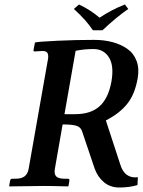

<svg xmlns="http://www.w3.org/2000/svg" viewBox="-20 -832 638 858"><path d="M478 -467.8Q490.2 -538.6 466.8 -575.7Q443.4 -612.8 397.9 -612.8Q356 -612.8 317.9 -605L268.1 -321.8H315.9Q385.7 -321.8 425 -357.2Q464.4 -392.6 478 -467.8ZM595.2 -481.9Q582.5 -409.7 547.9 -367.2Q513.7 -324.7 453.1 -293.9L517.1 -98.1Q536.6 -32.7 596.2 -40L594.2 -4.9Q557.6 5.9 513.2 5.9Q472.7 5.9 444.6 -17.6Q416.5 -41 402.8 -79.1L346.2 -247.1Q339.8 -264.6 320.3 -270.3Q300.8 -275.9 259.8 -275.9L225.1 -77.1Q221.2 -53.7 231.4 -43.5Q241.7 -33.2 270 -33.2H284.2Q291.5 -33.2 290 -23.9L286.1 -1L284.2 1Q212.9 -1 174.8 -1L22 1L21 -1L24.9 -23.9Q26.4 -33.2 34.2 -33.2H47.9Q76.2 -33.2 90.1 -44.2Q104 -55.2 107.9 -77.1L192.9 -559.1Q197.8 -580.1 193.6 -592Q189.5 -604 171.9 -604H166L136.2 -602.1Q127.9 -602.1 129.9 -608.9L136.2 -642.1Q152.8 -646 236.3 -649.9Q319.8 -653.8 399.9 -653.8Q444.8 -653.8 482.4 -643.8Q520 -633.8 548.8 -613.8Q577.6 -593.8 590.3 -559.8Q603 -525.9 595.2 -481.9ZM395 -696.8Q366.7 -740.7 310.1 -792L333 -812Q384.8 -787.6 424.8 -752.9Q480.5 -789.6 538.1 -812L553.2 -792Q500 -755.4 438 -696.8Z"/></svg>

Font: Linux Libertine G
Style: Bold Italic
Weight: 700
Italic angle: -11.5°
Designer: Philipp H. Poll
Foundry: Philipp H. Poll
Version: Version 4.1.0